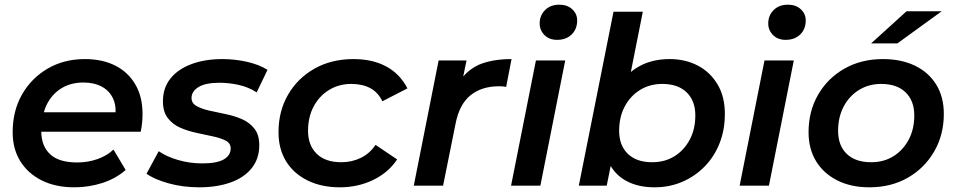

<svg xmlns="http://www.w3.org/2000/svg" viewBox="-20 -792 4080 819"><path d="M297 7Q217 7 158 -22.5Q99 -52 66.5 -104.5Q34 -157 34 -228Q34 -319 74 -389Q114 -459 183.5 -499.5Q253 -540 342 -540Q417 -540 472 -512Q527 -484 557.5 -431.5Q588 -379 588 -306Q588 -287 586 -267Q584 -247 580 -230H156Q157 -168 194 -134Q231 -99 310 -99Q355 -99 396 -113.5Q437 -128 464 -154L516 -67Q474 -30 416.5 -11.5Q359 7 297 7ZM167 -313H473Q474 -346 463 -370Q448 -404 415 -422Q382 -440 336 -440Q281 -440 240.5 -414.5Q200 -389 178 -343Q171 -328 167 -313Z M830 7Q760 7 699 -10Q638 -27 605 -51L657 -147Q690 -124 739.5 -109.5Q789 -95 843 -95Q905 -95 934.5 -112Q964 -129 964 -159Q964 -181 943 -192Q922 -203 889.5 -210Q857 -217 819.5 -225Q782 -233 749.5 -247Q717 -261 696 -288Q675 -315 675 -360Q675 -417 707 -457Q739 -497 796.5 -518.5Q854 -540 929 -540Q983 -540 1035 -528Q1087 -516 1121 -494L1075 -398Q1039 -421 997.5 -430Q956 -439 917 -439Q856 -439 826.5 -420.5Q797 -402 797 -374Q797 -352 818 -340Q839 -328 871.5 -320.5Q904 -313 941.5 -305.5Q979 -298 1011.5 -284Q1044 -270 1065 -243.5Q1086 -217 1086 -173Q1086 -115 1053.5 -74.5Q1021 -34 963 -13.5Q905 7 830 7Z M1430 7Q1351 7 1291.5 -22.5Q1232 -52 1200 -104.5Q1168 -157 1168 -228Q1168 -318 1209 -388.5Q1250 -459 1322 -499.5Q1394 -540 1488 -540Q1569 -540 1627.5 -508.5Q1686 -477 1718 -415L1611 -360Q1593 -398 1559.5 -416Q1526 -434 1478 -434Q1426 -434 1384 -408.5Q1342 -383 1318 -338Q1294 -293 1294 -234Q1294 -172 1331 -136Q1368 -100 1436 -100Q1480 -100 1518 -118Q1556 -136 1582 -174L1674 -112Q1637 -56 1572 -24.5Q1507 7 1430 7Z M1745 0 1851 -534H1970L1956 -466Q1985 -499 2023 -516Q2080 -540 2162 -540L2139 -421Q2131 -423 2124 -423.5Q2117 -424 2108 -424Q2035 -424 1987 -385.5Q1939 -347 1923 -263L1870 0Z M2160 0 2266 -534H2391L2285 0ZM2356 -622Q2323 -622 2302.5 -642.5Q2282 -663 2282 -692Q2282 -726 2305 -749Q2328 -772 2366 -772Q2400 -772 2421 -752.5Q2442 -733 2442 -705Q2442 -668 2418.5 -645Q2395 -622 2356 -622Z M2449 0 2597 -742H2722L2671 -485Q2693 -503 2720 -516Q2771 -540 2837 -540Q2903 -540 2956 -512.5Q3009 -485 3040.5 -432.5Q3072 -380 3072 -306Q3072 -238 3049.5 -181Q3027 -124 2986 -82Q2945 -40 2890.5 -16.5Q2836 7 2772 7Q2706 7 2658 -17Q2611 -40 2585 -84L2568 0ZM2762 -100Q2816 -100 2857 -125.5Q2898 -151 2922 -196Q2946 -241 2946 -300Q2946 -362 2909 -398Q2872 -434 2805 -434Q2752 -434 2710.5 -408.5Q2669 -383 2645 -338Q2621 -293 2621 -234Q2621 -172 2658 -136Q2695 -100 2762 -100Z M3135 0 3241 -534H3366L3260 0ZM3331 -622Q3298 -622 3277.5 -642.5Q3257 -663 3257 -692Q3257 -726 3280 -749Q3303 -772 3341 -772Q3375 -772 3396 -752.5Q3417 -733 3417 -705Q3417 -668 3393.5 -645Q3370 -622 3331 -622Z M3688 7Q3610 7 3551.5 -22.5Q3493 -52 3461 -104.5Q3429 -157 3429 -228Q3429 -318 3470 -388.5Q3511 -459 3582.5 -499.5Q3654 -540 3746 -540Q3825 -540 3883.5 -511.5Q3942 -483 3974 -430.5Q4006 -378 4006 -306Q4006 -217 3965 -146Q3924 -75 3852.5 -34Q3781 7 3688 7ZM3696 -100Q3750 -100 3791 -125.5Q3832 -151 3856 -196Q3880 -241 3880 -300Q3880 -362 3843 -398Q3806 -434 3739 -434Q3686 -434 3644.5 -408.5Q3603 -383 3579 -338Q3555 -293 3555 -234Q3555 -171 3592 -135.5Q3629 -100 3696 -100ZM3696 -607 3847 -744H3997L3808 -607Z"/></svg>

Font: Montserrat Thin SemiBold
Style: Italic
Weight: 600
Italic angle: -11.3°
Version: Version 9.000